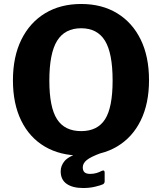

<svg xmlns="http://www.w3.org/2000/svg" viewBox="-20 -772 814 965"><path d="M388 10Q282 10 205 -35.5Q128 -81 86.5 -166Q45 -251 45 -368Q45 -487 87.5 -573Q130 -659 207 -705.5Q284 -752 388 -752Q492 -752 568.5 -705.5Q645 -659 687 -573.5Q729 -488 729 -369Q729 -252 687.5 -167Q646 -82 569 -36Q492 10 388 10ZM388 -113Q470 -113 508 -172.5Q546 -232 546 -367Q546 -505 507.5 -567.5Q469 -630 388 -630Q306 -630 267 -567Q228 -504 228 -367Q228 -233 266.5 -173Q305 -113 388 -113ZM285 89Q285 61 304.5 37.5Q324 14 384 -6L491 -4Q436 16 416 32.5Q396 49 396 69Q396 86 405 94Q414 102 433 102Q451 102 465.5 97.5Q480 93 491 87Q506 80 506 96V139Q506 149 498 154Q485 160 457.5 166.5Q430 173 398 173Q345 173 315 152Q285 131 285 89Z"/></svg>

Font: Libre Franklin Thin
Style: Bold
Weight: 700
Version: Version 3.000